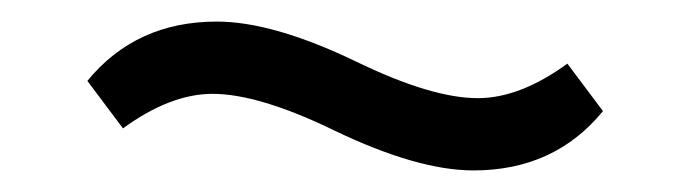

<svg xmlns="http://www.w3.org/2000/svg" viewBox="-20 -394 640 178"><path d="M419 -236Q367 -236 290 -273Q220 -307 177 -307Q138 -307 94 -275L61 -319Q106 -374 181 -374Q233 -374 310 -337Q380 -303 423 -303Q462 -303 506 -335L539 -291Q494 -236 419 -236Z"/></svg>

Font: Aneliza
Style: Regular
Weight: 400
Designer: Mike Abbink, Paul van der Laan, Pieter van Rosmalen
Foundry: Bold Monday
Version: Version 3.0